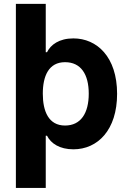

<svg xmlns="http://www.w3.org/2000/svg" viewBox="-20 -747 653 972"><path d="M60.4 -727.3V204.5H211.6V-60H218C237.6 -20.6 282.3 8.9 351.6 8.9C474.4 8.9 572.8 -88.8 572.8 -272C572.8 -459.5 470.2 -552.6 351.6 -552.6C279.5 -552.6 236.5 -520.6 218 -482.6H211.6V-727.3ZM196.7 -272.7C196.7 -362.6 226.9 -432.2 309.3 -432.2C389.6 -432.2 429.3 -370.7 429.3 -272.7C429.3 -174 389.2 -111.5 309.3 -111.5C225.9 -111.5 196.7 -183.9 196.7 -272.7Z"/></svg>

Font: Magic Ui Pro
Style: Bold
Weight: 700
Designer: Stefan Endress, Andreas Faust
Version: Version 1.000;FEAKit 1.0